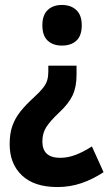

<svg xmlns="http://www.w3.org/2000/svg" viewBox="-20 -571 441 775"><path d="M289 -269Q289 -220 273 -186Q257 -152 218 -116Q182 -82 166.5 -57.5Q151 -33 151 0Q151 66 223 66Q254 66 285.5 54Q317 42 351 20L398 124Q354 153 308 168.5Q262 184 212 184Q118 184 68.5 137Q19 90 19 11Q19 -32 30 -63Q41 -94 62.5 -121Q84 -148 117 -178Q142 -201 154 -216.5Q166 -232 170.5 -247Q175 -262 175 -281V-306H289ZM310 -469Q310 -427 288.5 -407Q267 -387 230 -387Q194 -387 172.5 -407Q151 -427 151 -469Q151 -510 172.5 -530.5Q194 -551 230 -551Q266 -551 288 -530.5Q310 -510 310 -469Z"/></svg>

Font: Noto Sans Condensed
Style: Bold
Weight: 700
Width: 3
Designer: Monotype Design Team
Foundry: Monotype Imaging Inc.
Version: Version 2.013; ttfautohint (v1.8.4.7-5d5b)